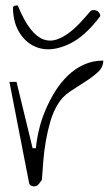

<svg xmlns="http://www.w3.org/2000/svg" viewBox="-20 -666 396 687"><path d="M39.1 -373 96.7 -135.7H108.4Q111.3 -167 119.6 -202.1Q127.9 -237.3 142.6 -272Q157.2 -306.6 177.2 -338.9Q197.3 -371.1 222.7 -395.5Q248 -419.9 279.8 -434.6Q311.5 -449.2 349.6 -449.2Q349.6 -425.8 330.6 -408.2Q311.5 -390.6 285.2 -374Q258.8 -357.4 231 -338.9Q203.1 -320.3 187.5 -293.9Q170.9 -267.6 160.6 -232.9Q150.4 -198.2 144 -161.6Q137.7 -125 134.8 -88.4Q131.8 -51.8 129.9 -22.5Q124 -13.7 117.7 -6.3Q111.3 1 101.6 1Q97.7 1 91.8 -1.5Q85.9 -3.9 84 -11.7L13.7 -373ZM26.4 -640.6Q30.3 -646.5 40 -646.5Q43.9 -646.5 43.9 -645.5Q66.4 -590.8 89.4 -562Q112.3 -533.2 135.7 -524.9Q159.2 -516.6 182.1 -524.4Q205.1 -532.2 226.6 -548.3Q248 -564.5 267.1 -585Q286.1 -605.5 301.8 -624Q305.7 -627.9 308.1 -628.9Q310.5 -629.9 314.5 -629.9Q327.1 -629.9 333 -622.6Q338.9 -615.2 338.9 -608.4Q284.2 -535.2 228 -508.8Q171.9 -482.4 127.4 -492.2Q83 -502 54.7 -541.5Q26.4 -581.1 26.4 -640.6Z"/></svg>

Font: Waiting for the Sunrise
Style: Regular
Weight: 300
Version: Version 1.001 2001